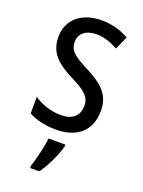

<svg xmlns="http://www.w3.org/2000/svg" viewBox="-145 -615 672 903"><g transform="rotate(20 190.5 -163.0)"><path d="M345 -145C345 -228 296 -266 219 -307C144 -345 118 -365 118 -408C118 -450 150 -477 203 -477C241 -477 278 -464 311 -445L341 -511C300 -534 255 -547 204 -547C105 -547 38 -492 38 -405C38 -321 89 -283 167 -243C240 -207 264 -182 264 -141C264 -92 233 -62 173 -62C123 -62 72 -81 39 -104V-21C72 -3 117 10 175 10C281 10 345 -45 345 -145ZM242 71V61H158C154 102 136 175 124 210V221H170C200 180 230 116 242 71Z"/></g></svg>

Font: Noto Sans Gujarati UI Condensed
Style: Regular
Weight: 400
Width: 3
Designer: Jelle Bosma - Monotype Design Team, Universal Thirst
Foundry: Monotype Imaging Inc.
Version: Version 2.106